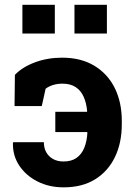

<svg xmlns="http://www.w3.org/2000/svg" viewBox="-20 -782 566 812"><path d="M249 10.3Q187.5 10.3 138.4 -14.6Q89.4 -39.6 61.3 -82Q33.2 -124.5 34.7 -177.7L36.1 -180.7H165.5Q165.5 -155.8 175.8 -137.7Q186 -119.6 204.6 -109.4Q223.1 -99.1 249 -99.1Q282.2 -99.1 303.7 -114.3Q325.2 -129.4 336.4 -157Q347.7 -184.6 349.6 -221.2L348.1 -223.6H213.9V-309.1H347.7L348.6 -311.5Q345.7 -345.7 334 -372.3Q322.3 -398.9 300 -413.6Q277.8 -428.2 244.6 -428.2Q222.2 -428.2 203.9 -422.4Q185.5 -416.5 172.9 -406.7L156.7 -333.5H41.5L43 -465.3Q73.7 -498 127.2 -518.1Q180.7 -538.1 242.7 -538.1Q322.8 -538.1 379.4 -503.7Q436 -469.2 465.6 -409.2Q495.1 -349.1 495.1 -271V-256.3Q495.1 -178.2 466.3 -118.2Q437.5 -58.1 382.8 -23.9Q328.1 10.3 249 10.3ZM294.9 -640.1V-761.7H432.1V-640.1ZM74.7 -640.1V-761.7H211.9V-640.1Z"/></svg>

Font: Robotiche
Style: Bold
Weight: 700
Designer: Google
Version: Version 2.001